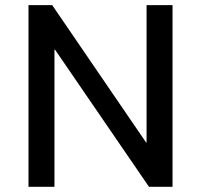

<svg xmlns="http://www.w3.org/2000/svg" viewBox="-20 -720 775 740"><path d="M189.9 -528.8V0H89.8V-700.2H181.2L543 -170.9H544.9V-700.2H645V0H554.2L191.9 -528.8Z"/></svg>

Font: Quantico
Style: Regular
Weight: 400
Designer: Matt Desmond
Foundry: MADtype
Version: Version 2.002